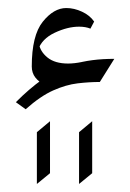

<svg xmlns="http://www.w3.org/2000/svg" viewBox="-20 -271 324 478"><path d="M94.2 -57.6Q77.1 -66.4 68.1 -77.9Q59.1 -89.4 59.1 -105.5Q59.1 -182.6 86.4 -216.8Q113.8 -251 145 -251Q164.6 -251 184.1 -241.9Q203.6 -232.9 214.4 -217.3L205.1 -199.7Q193.4 -204.6 176.8 -204.6Q148.4 -204.6 116.2 -189.5Q84 -174.3 74.7 -146.5L77.1 -162.6Q79.6 -143.1 98.1 -127.9Q116.7 -112.8 149.4 -112.8Q165 -112.8 184.1 -116.7ZM264.6 -124.5 228.5 -66.9Q202.1 -66.9 173.3 -63.5Q144.5 -60.1 112.5 -45.9Q80.6 -31.7 43.9 1L19.5 -16.6Q51.8 -49.3 85.9 -73.7Q120.1 -98.1 163.1 -111.3Q206.1 -124.5 264.6 -124.5ZM209.5 160.2 176.8 187V58.1L209.5 30.8ZM104.5 160.2 71.8 187V58.1L104.5 30.8Z"/></svg>

Font: Lateef
Style: Regular
Weight: 400
Designer: SIL International
Foundry: SIL International
Version: Version 4.200